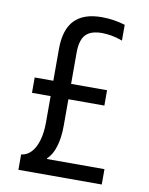

<svg xmlns="http://www.w3.org/2000/svg" viewBox="-84 -801 667 862"><g transform="rotate(10 250.0 -370.0)"><path d="M60 -70Q86 -73 105 -93Q124 -113 134.5 -148.5Q145 -184 145 -230V-566Q145 -654 186 -697Q227 -740 310 -740Q337 -740 364 -736Q391 -732 417 -724V-652Q390 -662 366.5 -666Q343 -670 323 -670Q272 -670 249 -645Q226 -620 226 -564V-230Q226 -176 213.5 -135Q201 -94 178 -74V-70H440V0H60ZM60 -351V-421H390V-351Z"/></g></svg>

Font: M PLUS Code Latin
Style: Regular
Weight: 400
Designer: Coji Morishita
Foundry: UNDERFOREST DESIGN
Version: Version 1.002; ttfautohint (v1.8.3)